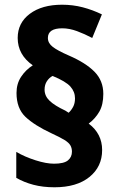

<svg xmlns="http://www.w3.org/2000/svg" viewBox="-20 -877 503 814"><path d="M50 -483Q50 -522 69.5 -551.5Q89 -581 119 -600Q55 -645 55 -716Q55 -780 106.5 -818.5Q158 -857 243 -857Q289 -857 331 -846Q373 -835 412 -816L371 -716Q339 -733 306.5 -745Q274 -757 244 -757Q183 -757 183 -716Q183 -694 204 -678Q225 -662 271 -642Q343 -611 380.5 -573Q418 -535 418 -479Q418 -433 401 -403.5Q384 -374 356 -353Q413 -310 413 -241Q413 -170 359 -126.5Q305 -83 211 -83Q162 -83 122 -93.5Q82 -104 49 -123V-233Q85 -212 130.5 -197.5Q176 -183 209 -183Q251 -183 268 -197Q285 -211 285 -234Q285 -249 278.5 -260.5Q272 -272 253.5 -283.5Q235 -295 198 -312Q125 -346 87.5 -382Q50 -418 50 -483ZM169 -497Q169 -470 190.5 -449.5Q212 -429 257 -408L271 -399Q282 -409 290 -424Q298 -439 298 -460Q298 -488 278.5 -510Q259 -532 203 -555Q189 -548 179 -533Q169 -518 169 -497Z"/></svg>

Font: Noto Sans Telugu UI SemiCondensed ExtraBold
Style: Regular
Weight: 800
Width: 4
Designer: Jelle Bosma - Monotype Design Team
Foundry: Monotype Imaging Inc.
Version: Version 2.005; ttfautohint (v1.8.4.7-5d5b)